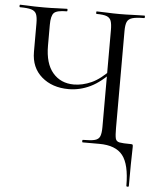

<svg xmlns="http://www.w3.org/2000/svg" viewBox="-60 -673 743 911"><g transform="rotate(5 311.5 -217.0)"><path d="M262.4 -246Q184.2 -246 133.9 -289.5Q83.6 -333 83.6 -408V-544Q83.6 -573 77.5 -587.5Q71.4 -602 53.4 -607.5Q35.4 -613 -0.6 -613Q-3.6 -613 -3.6 -619Q-3.6 -625 -0.6 -625Q14.8 -625 31.1 -624Q47.4 -623 67.7 -622.5Q88 -622 113.4 -622Q148.8 -622 175.6 -623.5Q202.4 -625 222.2 -625Q225 -625 225 -619Q225 -613 222.2 -613Q174.6 -613 161 -599Q147.4 -585 147.4 -542V-443Q147.4 -358 185.1 -314Q222.8 -270 285.4 -270Q326.4 -270 368.9 -289Q411.4 -308 459.4 -359L468.4 -352Q415.6 -294 365.5 -270Q315.4 -246 262.4 -246ZM430.4 0H351.4Q348.6 0 348.6 -6Q348.6 -12 351.4 -12Q390 -12 408.3 -17Q426.6 -22 432.5 -37Q438.4 -52 438.4 -81V-542Q438.4 -571 433.1 -586Q427.8 -601 412.2 -607Q396.6 -613 363.8 -613Q361.6 -613 361.6 -619Q361.6 -625 363.8 -625Q385.8 -625 413 -623.5Q440.2 -622 472.4 -622Q506 -622 536.6 -623.5Q567.2 -625 590.8 -625Q593.6 -625 593.6 -619Q593.6 -613 590.8 -613Q553.8 -613 534.8 -607.5Q515.8 -602 509.4 -587.5Q503 -573 503 -544V-81Q503 -47 506.4 -32.5Q509.8 -18 525.8 -15Q541.8 -12 578.4 -12Q586.6 -12 588.2 -10Q589.8 -8 589.8 0Q589.8 13.8 589.2 31.4Q588.6 49 588.1 84.3Q587.6 119.6 587.6 187Q587.6 191 581.7 191Q575.8 191 575.8 187Q575.8 85.4 542.2 42.7Q508.6 0 430.4 0Z"/></g></svg>

Font: Cormorant Infant Light
Style: Regular
Weight: 300
Designer: Christian Thalmann (Catharsis Fonts)
Foundry: Catharsis Fonts
Version: Version 4.001